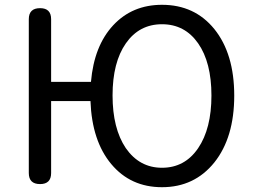

<svg xmlns="http://www.w3.org/2000/svg" viewBox="-20 -767 1054 800"><path d="M655 13Q524 13 443.5 -83.5Q363 -180 357 -346H193V-46Q193 0 147 0Q100 0 100 -46V-687Q100 -733 147 -733Q193 -733 193 -687V-426H276H359Q372 -576 451.5 -661.5Q531 -747 655 -747Q791 -747 873 -646Q956 -543 956 -368.5Q956 -194 873 -90Q790 13 655 13ZM655 -68Q750 -68 805.5 -149.5Q861 -231 861 -369Q861 -507 805.5 -586.5Q750 -666 655 -666Q560 -666 504.5 -586.5Q449 -507 449 -369.5Q449 -232 504 -150Q561 -68 655 -68Z"/></svg>

Font: GenSenRounded TW R
Style: Regular
Weight: 400
Version: Version 1.501;PS 1;hotconv 16.6.51;makeotf.lib2.5.65220